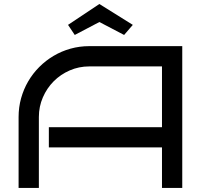

<svg xmlns="http://www.w3.org/2000/svg" viewBox="-20 -928 1004 948"><path d="M879.9 0H779.8V-200.2H221.2V-299.8H779.8V-600.1H420.9Q369.6 -600.1 324.2 -580.3Q278.8 -560.5 245.1 -526.6Q211.4 -492.7 191.7 -447.3Q171.9 -401.9 171.9 -350.1V0H71.8V-350.1Q71.8 -398.4 84.2 -443.1Q96.7 -487.8 119.4 -526.6Q142.1 -565.4 174.1 -597.4Q206.1 -629.4 244.9 -652.3Q283.7 -675.3 328.1 -687.7Q372.6 -700.2 420.9 -700.2H879.9ZM592.8 -755.4 470.7 -819.3 349.1 -755.4 315.9 -805.2 470.7 -908.2 635.7 -805.2Z"/></svg>

Font: Bruno Ace SC
Style: Regular
Weight: 400
Designer: Astigmatic (AOETI)
Foundry: Astigmatic (AOETI)
Version: Version 1.000